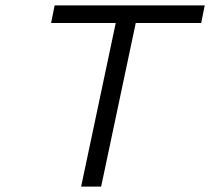

<svg xmlns="http://www.w3.org/2000/svg" viewBox="-20 -690 777 710"><path d="M737 -670H182L169 -605H408L280 0H354L482 -605H724Z"/></svg>

Font: LT Wave Text Light Italic
Style: Regular
Weight: 300
Designer: Daniel Lyons
Version: Version 2.5 (Glyphs App)